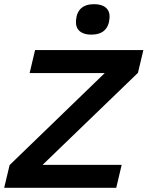

<svg xmlns="http://www.w3.org/2000/svg" viewBox="-32 -900 707 920"><path d="M405 -734Q369 -734 349.5 -751Q330 -768 332 -801Q338 -880 419 -880Q456 -880 475.5 -863Q495 -846 493 -814Q487 -734 405 -734ZM-12 0 14 -109 470 -550H110L136 -660H655L629 -551L172 -110H551L525 0Z"/></svg>

Font: Elaine Sans SemiBold
Style: Italic
Weight: 600
Italic angle: -13°
Designer: Wei Huang
Foundry: Wei Huang
Version: Version 2.001;December 24, 2019;FontCreator 12.0.0.2547 64-b